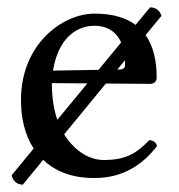

<svg xmlns="http://www.w3.org/2000/svg" viewBox="-20 -474 487 522"><path d="M388 -454 348.7 -406.3C323.2 -425.3 287.2 -437 237 -437C150 -437 37 -354 37 -202C37 -153.6 47.4 -106.7 71.6 -70.3L12 2C14 17 26 28 42 28L97.5 -39.6C130.2 -8.3 174.1 10 237 10C313 10 367 -25 407 -77C404 -87 398 -92 386 -93C349 -55 320 -39 262 -39C226.5 -39 185.3 -59.4 154.4 -108.8L267.8 -246.9L387 -246C399 -246 406 -252 406 -263C406 -303.7 398.9 -345.9 375.8 -378.5L419 -431C415 -444 405 -454 388 -454ZM319.7 -310.1C319.9 -306.5 320 -302.8 320 -299C320 -290 316 -285.2 305 -285L299 -284.9ZM309.3 -358.6 247.9 -284.1 124 -282C143 -395 213 -404 237 -404C263.6 -404 293.7 -393.7 309.3 -358.6ZM135.8 -148.2C126.3 -175.9 121 -209.3 121 -248L217.5 -247.3Z"/></svg>

Font: Libertinus Serif
Style: Regular
Weight: 400
Designer: Philipp H. Poll
Foundry: Khaled Hosny
Version: Version 6.2